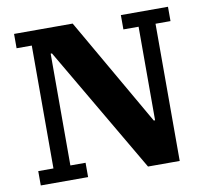

<svg xmlns="http://www.w3.org/2000/svg" viewBox="-78 -785 947 871"><g transform="rotate(-10 395.5 -349.0)"><path d="M41 -66H111V-632H41V-698H311L597 -201H603V-632H533V-698H750V-632H681V0H535L195 -581H189V-66H259V0H41Z"/></g></svg>

Font: IBM Plex Serif
Style: Bold
Weight: 700
Designer: Mike Abbink, Paul van der Laan, Pieter van Rosmalen
Foundry: Bold Monday
Version: Version 2.008